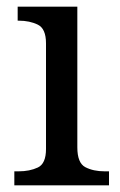

<svg xmlns="http://www.w3.org/2000/svg" viewBox="-20 -556 360 576"><path d="M23 0V-42H36Q69 -42 93.5 -53.5Q118 -65 118 -109V-426Q118 -470 93.5 -482Q69 -494 36 -494H33V-536H212V-114Q212 -67 236 -54.5Q260 -42 294 -42H307V0Z"/></svg>

Font: Noto Serif Old Uyghur
Style: Regular
Weight: 400
Designer: Lewis McGuffie
Foundry: Google LLC
Version: Version 1.003; ttfautohint (v1.8.4.7-5d5b)